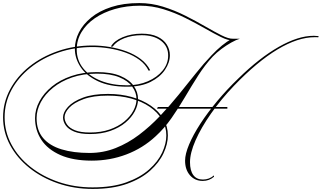

<svg xmlns="http://www.w3.org/2000/svg" viewBox="-34 -971 2093 1249"><path d="M987 -264 993 -275H1445V-264ZM2039 -736 2036 -728Q2033 -729 2029 -729Q2025 -729 2013 -729Q1904 -729 1771.5 -649.5Q1639 -570 1488 -413Q1403 -324 1338.5 -232Q1274 -140 1238 -58Q1202 24 1202 84Q1202 139 1223.5 168Q1245 197 1286 197Q1327 197 1358 170V179Q1327 206 1285 206Q1234 206 1202 169.5Q1170 133 1170 74Q1170 31 1196 -31Q1222 -93 1269 -165.5Q1316 -238 1379.5 -314Q1443 -390 1517 -461Q1654 -595 1780 -666.5Q1906 -738 2005 -738Q2008 -738 2006.5 -738Q2005 -738 2010 -738Q2015 -738 2039 -736ZM699 -668H687Q709 -706 764.5 -729Q820 -752 888 -752Q950 -752 990.5 -732.5Q1031 -713 1051 -681Q1071 -649 1071 -612Q1071 -564 1039 -516.5Q1007 -469 945 -438Q883 -407 792 -407Q679 -407 603.5 -442.5Q528 -478 490.5 -534.5Q453 -591 453 -654Q453 -708 479.5 -760.5Q506 -813 559 -856.5Q612 -900 690.5 -925.5Q769 -951 872 -951Q951 -951 1026.5 -927.5Q1102 -904 1171.5 -869Q1241 -834 1300.5 -799.5Q1360 -765 1406.5 -741.5Q1453 -718 1482 -719V-708Q1450 -707 1403.5 -730Q1357 -753 1298.5 -786.5Q1240 -820 1172 -854Q1104 -888 1029.5 -911Q955 -934 877 -934Q789 -934 714 -912.5Q639 -891 583 -852.5Q527 -814 496 -762Q465 -710 465 -649Q465 -580 506.5 -527.5Q548 -475 622 -445.5Q696 -416 793 -416Q867 -416 927.5 -442Q988 -468 1024 -512Q1060 -556 1060 -610Q1060 -670 1013 -706Q966 -742 888 -742Q824 -742 773.5 -722Q723 -702 699 -668ZM568 248Q696 248 787 215.5Q878 183 936 131.5Q994 80 1021 21.5Q1048 -37 1048 -90Q1048 -146 1019.5 -193.5Q991 -241 940 -276Q889 -311 819.5 -330Q750 -349 667 -349Q572 -349 509.5 -326Q447 -303 416.5 -270.5Q386 -238 386 -208Q386 -184 402 -161Q418 -138 454 -123.5Q490 -109 551 -109Q623 -109 679 -128.5Q735 -148 774 -180Q813 -212 833.5 -250.5Q854 -289 854 -326Q854 -369 826.5 -407Q799 -445 742 -468.5Q685 -492 596 -492Q506 -492 434 -467Q362 -442 310.5 -400Q259 -358 231.5 -306.5Q204 -255 204 -203Q204 -123 246.5 -73Q289 -23 366.5 0.5Q444 24 548 24Q638 24 718.5 -8Q799 -40 870.5 -94Q942 -148 1006 -215.5Q1070 -283 1128 -354.5Q1186 -426 1239 -492.5Q1292 -559 1342 -611Q1377 -648 1409.5 -674.5Q1442 -701 1474 -719H1526Q1502 -712 1470 -694Q1438 -676 1406.5 -652.5Q1375 -629 1350 -603Q1299 -548 1255.5 -480Q1212 -412 1170 -340.5Q1128 -269 1081.5 -202.5Q1035 -136 978 -84Q895 -7 788.5 33.5Q682 74 563 74Q441 74 358.5 37.5Q276 1 235 -61.5Q194 -124 194 -203Q194 -259 222.5 -312Q251 -365 303.5 -408Q356 -451 430.5 -476.5Q505 -502 596 -502Q690 -502 749 -477Q808 -452 836 -412Q864 -372 864 -326Q864 -287 843 -247Q822 -207 782 -173.5Q742 -140 684 -119.5Q626 -99 551 -99Q487 -99 448.5 -115Q410 -131 393 -156Q376 -181 376 -207Q376 -240 408 -275.5Q440 -311 505 -335.5Q570 -360 668 -360Q752 -360 823 -340Q894 -320 947 -283.5Q1000 -247 1029 -198Q1058 -149 1058 -90Q1058 -35 1030 25.5Q1002 86 943 139Q884 192 791.5 225Q699 258 569 258Q448 258 342.5 221.5Q237 185 157 121Q77 57 31.5 -27.5Q-14 -112 -14 -208Q-14 -304 31.5 -389Q77 -474 157 -538Q237 -602 342.5 -638.5Q448 -675 568 -675Q622 -675 679.5 -665.5Q737 -656 789.5 -636.5Q842 -617 882 -586.5Q922 -556 943 -514L933 -511Q913 -552 874 -581Q835 -610 784 -628.5Q733 -647 677.5 -656Q622 -665 568 -665Q450 -665 346.5 -629.5Q243 -594 164 -531Q85 -468 40.5 -385.5Q-4 -303 -4 -208Q-4 -114 40.5 -31Q85 52 164 114.5Q243 177 346.5 212.5Q450 248 568 248Z"/></svg>

Font: Ballet
Style: Regular
Weight: 400
Designer: Maximiliano R. Sproviero
Foundry: Omnibus-Type
Version: Version 1.100